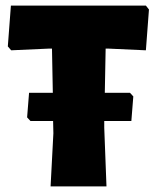

<svg xmlns="http://www.w3.org/2000/svg" viewBox="-20 -667 559 687"><path d="M445 -335 457 -322 450 -234H353V-210L361 0H161L171 -190L170 -234H89L77 -247L84 -335H169L166 -493H153L20 -487L8 -501L19 -647H502L513 -633L502 -487L370 -493H358L355 -335Z"/></svg>

Font: Alegreya Sans SC Black
Style: Regular
Weight: 900
Designer: Juan Pablo del Peral
Foundry: Huerta Tipografica
Version: Version 2.007